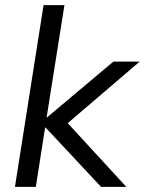

<svg xmlns="http://www.w3.org/2000/svg" viewBox="-20 -725 562 745"><path d="M38 0 149 -705H230L161 -270H163L420 -486H522L217 -225L220 -272L470 0H372L157 -230H155L119 0Z"/></svg>

Font: Nunito Sans 12pt ExtraLight 12pt
Style: Italic
Weight: 400
Italic angle: -9°
Version: Version 3.101;gftools[0.9.27]